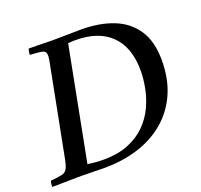

<svg xmlns="http://www.w3.org/2000/svg" viewBox="-134 -838 1020 976"><g transform="rotate(-20 375.5 -350.0)"><path d="M-12 1Q-12 -6 -11 -15Q-10 -24 -7 -31Q34 -35 53.5 -39.5Q73 -44 81.5 -58.5Q90 -73 97 -107L189 -581Q193 -600 195 -612.5Q197 -625 197 -634Q197 -657 179.5 -661.5Q162 -666 110 -669Q111 -684 116 -701Q134 -701 160.5 -700.5Q187 -700 212.5 -699.5Q238 -699 251 -699Q265 -699 295 -699.5Q325 -700 355 -700.5Q385 -701 400 -701Q499 -701 573.5 -671.5Q648 -642 690 -579Q732 -516 732 -415Q732 -313 697.5 -235.5Q663 -158 600.5 -105Q538 -52 454 -25.5Q370 1 272 1Q248 1 213 0Q178 -1 146 -1Q124 -1 94.5 -0.5Q65 0 36.5 0.5Q8 1 -12 1ZM196 -47Q239 -40 280 -40Q360 -40 417 -63.5Q474 -87 512 -125.5Q550 -164 572 -211.5Q594 -259 603.5 -308.5Q613 -358 613 -401Q613 -527 546 -593.5Q479 -660 354 -660Q334 -660 314 -658Z"/></g></svg>

Font: Tiro Devanagari Hindi
Style: Italic
Weight: 400
Italic angle: -11°
Designer: Devanagari: John Hudson & Fiona Ross, assisted by Paul Hanslow. Latin: John Hudson with Paul Hanslow, assisted by Kaja S
Foundry: Tiro Typeworks Ltd.
Version: Version 1.52